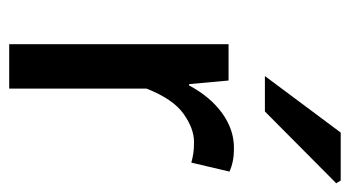

<svg xmlns="http://www.w3.org/2000/svg" viewBox="-196 -584 779 428"><g transform="rotate(90 194.0 -369.5)"><path d="M78 0V-489H159L167 -401H170Q195 -448 231.5 -474.5Q268 -501 309 -501Q326 -501 338.5 -498.5Q351 -496 362 -491L342 -406Q331 -409 321 -410.5Q311 -412 296 -412Q266 -412 233 -388.5Q200 -365 177 -306V0ZM149 -570 275 -739H382L388 -729L228 -570Z"/></g></svg>

Font: Source Sans 3 Medium
Style: Regular
Weight: 500
Designer: Paul D. Hunt
Foundry: Adobe
Version: Version 3.052;hotconv 1.1.0;makeotfexe 2.6.0